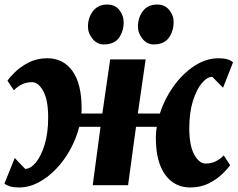

<svg xmlns="http://www.w3.org/2000/svg" viewBox="-20 -817 1048 847"><path d="M685 -316Q705.5 -380 745.2 -435.8Q785 -491.5 836.8 -525.8Q888.5 -560 945 -560Q988.5 -560 1008 -542L964 -430Q952 -442 940 -454.2Q928 -466.5 916.5 -478Q894 -478 870.5 -450.2Q847 -422.5 831 -371.5Q815 -320.5 815 -251Q815 -175 836.8 -135.2Q858.5 -95.5 887.5 -95.5Q932.5 -95.5 967 -131.5L995.5 -88Q986 -74.5 962.2 -51Q938.5 -27.5 902.2 -8.8Q866 10 819 10Q749.5 10 708.5 -46.5Q667.5 -103 667.5 -210Q667.5 -221.5 668.5 -233.2Q669.5 -245 671.5 -257.5H580L545 0H389L423.5 -257.5H329.5Q316.5 -206 290.2 -158Q264 -110 228 -72.2Q192 -34.5 150 -12.2Q108 10 63.5 10Q40.5 10 25.2 5.5Q10 1 -0.5 -7L45 -120Q56 -108 68 -95.8Q80 -83.5 91 -72Q114.5 -72 137.8 -99.8Q161 -127.5 176.8 -178.5Q192.5 -229.5 192.5 -299Q192.5 -375 171 -414.8Q149.5 -454.5 121.5 -454.5Q74.5 -454.5 41.5 -418.5L13 -461Q22 -475 45.8 -498.5Q69.5 -522 106 -541Q142.5 -560 189 -560Q259 -560 299.5 -503.8Q340 -447.5 340 -340Q340 -334 340 -328Q340 -322 339 -316H431.5L466 -555H622.5L588 -316ZM437 -621Q408 -621 387.8 -646.2Q367.5 -671.5 368 -702Q369 -741.5 391.2 -769.2Q413.5 -797 453 -797Q488 -797 506.8 -772.5Q525.5 -748 525.5 -719Q525.5 -679 504.8 -650Q484 -621 437 -621ZM657.5 -621Q628.5 -621 608.2 -646.2Q588 -671.5 588.5 -702Q589.5 -741.5 611.2 -769.2Q633 -797 673.5 -797Q707.5 -797 727 -772.5Q746.5 -748 746 -719Q745.5 -679 724.5 -650Q703.5 -621 657.5 -621Z"/></svg>

Font: Merriweather Black
Style: Italic
Weight: 900
Italic angle: -7.8°
Designer: Eben Sorkin
Foundry: Eben Sorkin
Version: Version 2.200;gftools[0.9.31]